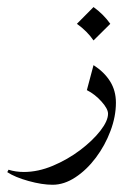

<svg xmlns="http://www.w3.org/2000/svg" viewBox="-76 -360 373 536"><path d="M-55.7 120.6 -52.2 113.8Q-32.2 120.1 -9.3 120.1Q30.3 120.1 71.5 102.8Q112.8 85.4 147.7 59.1Q182.6 32.7 204.1 5.1Q225.6 -22.5 225.6 -42.5Q225.6 -56.2 207.5 -76.4Q189.5 -96.7 166.5 -108.4L185.1 -178.2Q215.3 -158.7 231.4 -132.8Q247.6 -106.9 247.6 -73.2Q247.6 -34.7 232.4 5.6Q217.3 45.9 191.7 80.1Q166 114.3 134.5 135Q103 155.8 70.8 155.8Q41.5 155.8 3.7 145.3Q-34.2 134.8 -55.7 120.6ZM185.1 -340.3Q212.9 -320.3 231.9 -293.5L185.1 -247.1Q167.5 -272.9 138.7 -293.5Z"/></svg>

Font: Lateef Light
Style: Regular
Weight: 300
Designer: SIL International
Foundry: SIL International
Version: Version 4.200